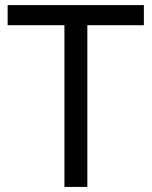

<svg xmlns="http://www.w3.org/2000/svg" viewBox="-20 -785 596 754"><path d="M323 -51H233V-686H10V-765H545V-686H323Z"/></svg>

Font: Noto Sans Tamil UI
Style: Regular
Weight: 400
Designer: Jelle Bosma - Monotype Design Team
Foundry: Monotype Imaging Inc.
Version: Version 2.004; ttfautohint (v1.8.4.7-5d5b)